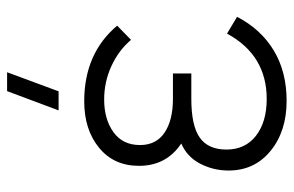

<svg xmlns="http://www.w3.org/2000/svg" viewBox="-164 -648 828 541"><g transform="rotate(-90 250.5 -378.0)"><path d="M236.3 15.1Q150.9 15.1 95.5 -30Q40 -75.2 40 -148.4Q40 -191.4 59.3 -228.5Q78.6 -265.6 116.2 -281.7Q53.2 -323.7 53.2 -400.9Q53.2 -471.7 104.2 -513.4Q155.3 -555.2 234.9 -555.2Q370.1 -555.2 448.2 -462.4L408.2 -423.3Q378.9 -458 334.5 -478.5Q290 -499 240.2 -499Q184.6 -499 148.2 -472.9Q111.8 -446.8 111.8 -397.9Q111.8 -352.5 146.7 -328.9Q181.6 -305.2 242.2 -305.2H313.5V-253.4H241.7Q166.5 -253.4 132.8 -229.7Q99.1 -206.1 99.1 -154.3Q99.1 -101.6 137.9 -71.3Q176.8 -41 241.7 -41Q365.2 -41 425.8 -152.8L473.1 -124.5Q438.5 -57.6 378.4 -21.2Q318.4 15.1 236.3 15.1ZM209.5 -627.4 263.7 -772.5H316.9L263.2 -627.4Z"/></g></svg>

Font: Manrope Light
Style: Regular
Weight: 300
Designer: Mikhail Sharanda
Foundry: Mikhail Sharanda
Version: Version 4.505;FEAKit 1.0